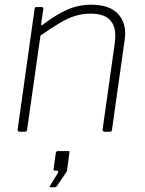

<svg xmlns="http://www.w3.org/2000/svg" viewBox="-20 -560 616 816"><path d="M64 0Q60 0 57 -3Q54 -6 55 -10L127 -522Q128 -527 129.5 -528.5Q131 -530 135 -530H156Q161 -530 163 -528Q165 -526 164 -521L155 -459Q154 -449 162 -455Q215 -496 264 -518Q313 -540 367 -540Q440 -540 476 -506.5Q512 -473 512 -418Q512 -412 511.5 -405.5Q511 -399 510 -392L456 -9Q455 -4 453.5 -2Q452 0 447 0H425Q421 0 418 -3Q415 -6 416 -10L468 -378Q469 -386 469.5 -393.5Q470 -401 470 -408Q470 -453 445 -477.5Q420 -502 364 -502Q328 -502 296.5 -491.5Q265 -481 231 -460.5Q197 -440 152 -409L95 -8Q94 -4 92.5 -2Q91 0 86 0H64ZM195 236Q192 236 191.5 234Q191 232 193 229L226 175Q228 170 227 167.5Q226 165 222 165H214Q210 165 208.5 163.5Q207 162 208 157L217 91Q219 82 226 82H271Q276 82 275 88L265 164Q263 168 263 170L223 229Q220 233 217 234.5Q214 236 208 236Z"/></svg>

Font: Libre Franklin Thin Thin
Style: Italic
Weight: 250
Italic angle: -8°
Version: Version 3.000